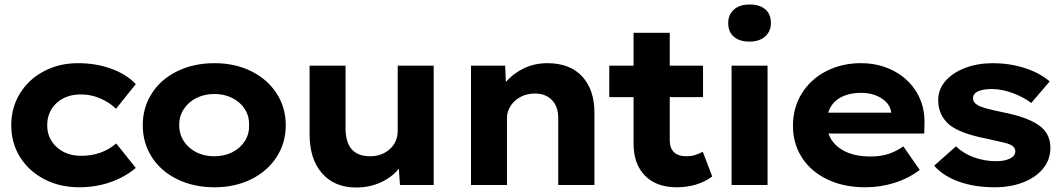

<svg xmlns="http://www.w3.org/2000/svg" viewBox="-20 -823 4712 854"><path d="M30 -266Q30 -344 68.5 -407Q107 -470 175 -506Q243 -542 327 -542Q407 -542 474.5 -517.5Q542 -493 584 -449L496 -339Q468 -367 426.5 -385Q385 -403 341 -403Q273 -403 231.5 -364.5Q190 -326 190 -266Q190 -207 232.5 -168.5Q275 -130 341 -130Q433 -130 497 -185L584 -76Q537 -36 472 -13Q407 10 332 10Q246 10 177 -26Q108 -62 69 -124.5Q30 -187 30 -266Z M615 -266Q615 -345 655.5 -408Q696 -471 769 -506.5Q842 -542 934 -542Q1025 -542 1097 -506.5Q1169 -471 1210 -408Q1251 -345 1251 -266Q1251 -187 1210 -124Q1169 -61 1097 -25.5Q1025 10 934 10Q842 10 769 -25.5Q696 -61 655.5 -124Q615 -187 615 -266ZM1088 -266Q1089 -306 1069 -337.5Q1049 -369 1013.5 -387Q978 -405 934 -405Q890 -405 854.5 -387.5Q819 -370 798 -338.5Q777 -307 777 -268Q777 -207 821.5 -167.5Q866 -128 934 -128Q978 -128 1013.5 -146Q1049 -164 1069 -195.5Q1089 -227 1088 -266Z M1357 -227V-531H1517V-253Q1517 -128 1626 -128Q1678 -128 1713.5 -159.5Q1749 -191 1749 -242V-531H1909V0H1759L1754 -73Q1724 -35 1674 -12Q1624 11 1564 11Q1468 11 1412.5 -52Q1357 -115 1357 -227Z M2075 -531H2227L2230 -458Q2262 -496 2310 -519Q2358 -542 2414 -542Q2515 -542 2569.5 -483Q2624 -424 2624 -321V0H2463V-298Q2463 -349 2435 -378Q2407 -407 2359 -407Q2323 -407 2294.5 -391.5Q2266 -376 2250.5 -351Q2235 -326 2235 -299V0H2155H2075Z M2798 -184V-391H2690V-531H2798V-677H2959V-531H3107V-391H2959V-200Q2959 -128 3034 -128Q3054 -128 3070.5 -133Q3087 -138 3106 -148L3148 -38Q3082 10 2990 10Q2899 10 2848.5 -42Q2798 -94 2798 -184Z M3234 -531H3394V0H3234ZM3219 -721Q3219 -758 3244.5 -780.5Q3270 -803 3314 -803Q3359 -803 3384 -781.5Q3409 -760 3409 -721Q3409 -684 3383.5 -661Q3358 -638 3314 -638Q3269 -638 3244 -659.5Q3219 -681 3219 -721Z M3507 -263Q3507 -345 3547 -408.5Q3587 -472 3656 -507Q3725 -542 3809 -542Q3890 -542 3955.5 -507.5Q4021 -473 4057.5 -412Q4094 -351 4092 -274L4091 -229H3665Q3681 -182 3729.5 -154.5Q3778 -127 3850 -127Q3898 -127 3932.5 -138.5Q3967 -150 3998 -172L4071 -67Q4020 -29 3958 -9.5Q3896 10 3829 10Q3733 10 3660 -25Q3587 -60 3547 -122Q3507 -184 3507 -263ZM3944 -322Q3940 -360 3902 -385Q3864 -410 3811 -410Q3754 -410 3715.5 -387.5Q3677 -365 3664 -322Z M4135 -86 4232 -172Q4265 -140 4312.5 -123Q4360 -106 4412 -106Q4447 -106 4471.5 -117.5Q4496 -129 4496 -150Q4496 -170 4471 -181Q4450 -189 4400 -199L4370 -206Q4254 -228 4204 -267Q4153 -310 4153 -377Q4153 -426 4186 -463.5Q4219 -501 4274.5 -521.5Q4330 -542 4396 -542Q4469 -542 4536 -521Q4603 -500 4649 -461L4567 -365Q4533 -391 4484.5 -409Q4436 -427 4391 -427Q4354 -427 4331 -417Q4308 -407 4308 -386Q4308 -367 4328 -356Q4340 -348 4365.5 -341Q4391 -334 4439 -324Q4562 -300 4612 -257Q4652 -223 4652 -165Q4652 -114 4620.5 -74.5Q4589 -35 4532.5 -12.5Q4476 10 4404 10Q4316 10 4246.5 -14.5Q4177 -39 4135 -86Z"/></svg>

Font: Lexend Exa HM Xlight
Style: Bold
Weight: 700
Designer: Bonnie Shaver-Troup, Thomas Jockin, Octavio Pardo
Foundry: Lexend
Version: Version 1.091